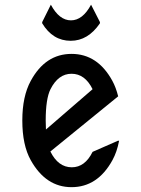

<svg xmlns="http://www.w3.org/2000/svg" viewBox="-20 -772 591 802"><path d="M477.5 -184.1Q468.8 -137.7 449.7 -103Q387.7 9.8 278.8 9.8Q171.4 9.8 108.4 -103Q73.2 -166 73.2 -268.6Q73.2 -369.6 108.4 -434.1Q169.4 -546.9 278.8 -546.9Q387.7 -546.9 449.2 -434.6Q464.4 -406.7 473.6 -369.6L190.4 -139.2Q223.1 -73.2 279.8 -73.2Q335 -73.2 366.7 -137.7L472.7 -184.1ZM171.9 -231 366.7 -399.4Q335 -463.9 278.8 -463.9Q223.6 -463.9 190.9 -399.4Q170.9 -359.4 170.9 -268.6Q170.9 -248.5 171.9 -231ZM156.2 -674.8V-679.7L192.4 -752.4Q227.5 -687 276.4 -687Q325.2 -687 360.4 -752.4L397.5 -679.7V-674.8Q347.7 -601.6 275.4 -601.6Q200.2 -601.6 156.2 -674.8Z"/></svg>

Font: Nova Oval
Style: Book
Weight: 400
Version: Version 2.000